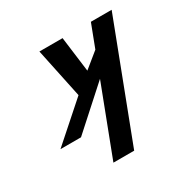

<svg xmlns="http://www.w3.org/2000/svg" viewBox="-150 -814 957 961"><g transform="rotate(-30 328.5 -333.5)"><path d="M613.8 -667H493.8L443.4 -535L356.2 -464L330.1 -667H196.3L256.6 -380L43.2 -191H161.9L390.6 -397L238.9 0H358.9Z"/></g></svg>

Font: Din Kursivschrift
Style: Extended Italic
Weight: 400
Version: Version 1.089